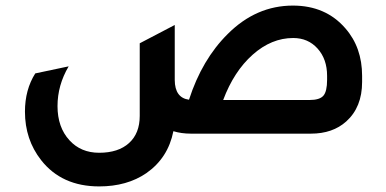

<svg xmlns="http://www.w3.org/2000/svg" viewBox="-20 -481 1388 691"><path d="M660.2 -122.1Q707 -267.1 799.8 -358.9Q901.9 -460.9 1034.2 -460.9Q1152.3 -460.9 1223.1 -378.9Q1283.2 -310.1 1283.2 -208V-186Q1283.2 -95.2 1226.1 -43.9Q1177.2 0 1099.1 0H667Q632.8 0 604 -8.8Q585 87.4 506.8 142.1Q437 189.9 336.9 189.9Q202.1 189.9 127.9 95.2Q69.8 21 69.8 -79.1Q69.8 -158.2 106.9 -216.8L227.1 -242.2Q187 -174.3 187 -99.1Q187 -22.9 230 23.9Q271 68.8 336.9 68.8Q405.8 68.8 444.3 33.9Q482.9 -1 482.9 -64V-325.2L608.9 -391.1V-192.9Q609.4 -128.9 660.2 -122.1ZM1157.2 -193.8V-208Q1157.2 -268.1 1123 -306.2Q1088.9 -344.2 1035.2 -344.2Q957 -344.2 889.4 -284.2Q821.8 -224.1 783.2 -121.1H1094.2Q1130.4 -121.1 1143.8 -136.5Q1157.2 -151.9 1157.2 -193.8Z"/></svg>

Font: Tajawal
Style: Bold
Weight: 700
Designer: Boutros Fonts
Foundry: Created by Boutros International 2017
Version: Version 1.700